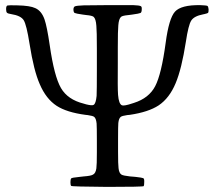

<svg xmlns="http://www.w3.org/2000/svg" viewBox="-20 -731 843 752"><path d="M543 -2Q544.9 -5.9 544.9 -18.6Q544.9 -19.5 544.9 -22.5Q544.9 -31.2 541 -33.2Q537.1 -35.2 511.7 -38.1Q504.9 -39.1 501 -39.1Q497.1 -39.1 489.3 -40Q462.9 -43 456.1 -46.9Q446.3 -52.7 444.3 -72.3Q442.4 -85.9 442.4 -136.7Q442.4 -153.3 442.4 -162.1Q442.4 -170.9 442.4 -186.5Q442.4 -236.3 443.4 -249Q445.3 -267.6 453.1 -273.4Q458 -277.3 478.5 -280.3Q484.4 -281.2 488.3 -281.2Q561.5 -292 601.6 -318.4Q643.6 -346.7 668 -405.3Q691.4 -460.9 708 -567.4Q717.8 -632.8 729 -650.4Q740.2 -668 775.4 -674.8Q777.3 -674.8 780.3 -675.8Q793 -678.7 794.9 -680.7Q796.9 -682.6 796.9 -691.4Q796.9 -694.3 796.9 -695.3Q795.9 -706.1 792 -708Q788.1 -710 763.7 -710.9Q689.5 -711.9 665.5 -685.5Q641.6 -659.2 628.9 -563.5Q612.3 -440.4 587.9 -393.6Q563.5 -346.7 504.9 -328.1Q502.9 -327.1 499 -326.2Q466.8 -315.4 458 -318.4Q445.3 -323.2 442.4 -359.4Q440.4 -384.8 441.4 -483.4Q441.4 -494.1 441.4 -500Q441.4 -516.6 441.4 -543.9Q441.4 -613.3 443.4 -631.8Q445.3 -657.2 454.1 -665Q460 -669.9 482.4 -671.9Q491.2 -672.9 497.1 -673.8Q525.4 -677.7 530.3 -680.2Q535.2 -682.6 535.2 -695.3Q535.2 -696.3 535.2 -698.2Q535.2 -705.1 531.2 -707Q525.4 -710 502 -710.9Q485.4 -710.9 422.9 -710.9Q407.2 -710.9 399.4 -710.9Q327.1 -710 307.6 -710Q280.3 -709 273.4 -706.1Q268.6 -704.1 267.6 -695.3Q267.6 -682.6 272.5 -680.2Q277.3 -677.7 304.7 -673.8Q309.6 -672.9 319.3 -671.9Q340.8 -669.9 346.7 -665Q355.5 -657.2 357.4 -629.9Q359.4 -610.4 359.4 -539.1Q359.4 -509.8 359.4 -492.2Q359.4 -479.5 359.4 -457Q359.4 -376 358.4 -355.5Q355.5 -325.2 346.7 -320.3Q340.8 -316.4 317.4 -322.3Q311.5 -324.2 307.6 -325.2Q245.1 -340.8 218.8 -386.2Q192.4 -431.6 174.8 -553.7Q164.1 -627 154.3 -655.3Q142.6 -688.5 118.2 -699.2Q97.7 -709 47.9 -710Q14.6 -710.9 9.3 -709.5Q3.9 -708 3.9 -695.3Q3.9 -684.6 7.3 -681.2Q10.7 -677.7 23.4 -675.8Q61.5 -669.9 72.8 -651.9Q84 -633.8 95.7 -559.6Q112.3 -454.1 135.7 -401.4Q160.2 -343.8 202.1 -316.4Q241.2 -291 314.5 -281.2Q317.4 -281.2 323.2 -280.3Q343.8 -277.3 348.6 -273.4Q356.4 -267.6 358.4 -247.1Q359.4 -233.4 359.4 -180.7Q359.4 -167 359.4 -160.2Q359.4 -151.4 359.4 -134.8Q359.4 -85 357.4 -71.3Q354.5 -51.8 343.8 -46.9Q335.9 -42 307.6 -40Q296.9 -39.1 291 -38.1Q260.7 -35.2 258.8 -32.2Q255.9 -28.3 255.9 -17.1Q255.9 -5.9 258.8 -2.9Q261.7 0 400.4 1Q539.1 1 543 -2Z"/></svg>

Font: Bpmf GenWan Min R
Style: R
Weight: 400
Foundry: But Ko
Version: Version 1.320